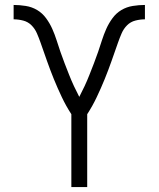

<svg xmlns="http://www.w3.org/2000/svg" viewBox="-20 -755 640 775"><path d="M268 0V-294Q257 -311 247.5 -328Q238 -345 229.5 -363Q221 -381 213 -399Q205 -417 197.5 -435.5Q190 -454 183 -472.5Q176 -491 169.5 -509.5Q163 -528 156.5 -546.5Q150 -565 143.5 -583.5Q137 -602 129 -620.5Q121 -639 107 -653Q93 -667 73.5 -672Q54 -677 35 -677V-735Q59 -735 84 -731Q109 -727 130 -714.5Q151 -702 166 -681.5Q181 -661 191 -638.5Q201 -616 208.5 -592.5Q216 -569 224 -545.5Q232 -522 241 -499Q250 -476 259 -453Q268 -430 278.5 -407.5Q289 -385 300 -364Q311 -385 321.5 -407.5Q332 -430 341 -453Q350 -476 359 -499Q368 -522 376 -545.5Q384 -569 391.5 -592.5Q399 -616 409 -638.5Q419 -661 434 -681.5Q449 -702 470 -714.5Q491 -727 516 -731Q541 -735 565 -735V-677Q546 -677 526.5 -672Q507 -667 493 -653Q479 -639 471 -620.5Q463 -602 456.5 -583.5Q450 -565 443.5 -546.5Q437 -528 430.5 -509.5Q424 -491 417 -472.5Q410 -454 402.5 -435.5Q395 -417 387 -399Q379 -381 370.5 -363Q362 -345 352.5 -328Q343 -311 332 -294V0Z"/></svg>

Font: Iosevka Curly Light Extended
Style: Regular
Weight: 300
Width: 7
Monospace: yes
Designer: Belleve Invis
Foundry: Belleve Invis
Version: Version 11.1.0; ttfautohint (v1.8.3)